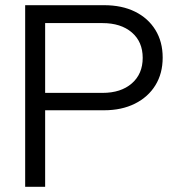

<svg xmlns="http://www.w3.org/2000/svg" viewBox="-20 -720 687 740"><path d="M77 0V-700H381Q450 -700 500.5 -675Q551 -650 579 -604.5Q607 -559 607 -498Q607 -437 579 -391.5Q551 -346 500 -320.5Q449 -295 381 -295H154V0ZM154 -362H375Q446 -362 488 -398.5Q530 -435 530 -497Q530 -559 488 -595Q446 -631 375 -631H154Z"/></svg>

Font: Red Hat Display VF
Style: Regular
Weight: 300
Designer: Pentagram, MCKL
Foundry: Pentagram, MCKL
Version: Version 1.023